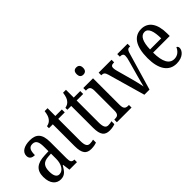

<svg xmlns="http://www.w3.org/2000/svg" viewBox="22 -1446 2147 2147"><g transform="rotate(-45 1095.5 -372.5)"><path d="M159 10C226 10 251 -31 285 -88H291L303 0H422V-41H419C383 -41 370 -57 370 -113V-372C370 -499 319 -546 220 -546C130 -546 71 -510 71 -450C71 -409 96 -388 145 -388C145 -453 157 -497 213 -497C272 -497 283 -448 283 -373V-312L218 -309C97 -304 38 -256 38 -150C38 -41 92 10 159 10ZM187 -42C146 -42 128 -82 128 -144C128 -223 155 -265 238 -270L284 -273V-191C284 -106 246 -42 187 -42Z M641 10C680 10 710 2 727 -5V-51C709 -46 693 -43 671 -43C632 -43 616 -72 616 -144V-490H719V-536H616V-659H570C562 -603 552 -580 536 -560C520 -539 500 -527 469 -521V-490H530V-145C530 -30 566 10 641 10Z M932 10C971 10 1001 2 1018 -5V-51C1000 -46 984 -43 962 -43C923 -43 907 -72 907 -144V-490H1010V-536H907V-659H861C853 -603 843 -580 827 -560C811 -539 791 -527 760 -521V-490H821V-145C821 -30 857 10 932 10Z M1165 -641C1194 -641 1217 -656 1217 -698C1217 -740 1194 -755 1165 -755C1136 -755 1115 -740 1115 -698C1115 -656 1136 -641 1165 -641ZM1053 0H1285V-41H1275C1236 -41 1212 -52 1212 -115V-536H1058V-495H1068C1105 -495 1126 -484 1126 -425V-110C1126 -51 1101 -41 1063 -41H1053Z M1362 -442 1488 0H1569L1691 -417C1708 -479 1716 -495 1747 -495H1758V-536H1595V-495H1603C1631 -495 1646 -483 1646 -460C1646 -438 1642 -418 1632 -384L1583 -208C1566 -149 1554 -97 1547 -71C1541 -105 1526 -170 1512 -220L1461 -405C1456 -423 1452 -441 1452 -459C1452 -481 1464 -495 1494 -495H1505V-536H1301V-495C1334 -495 1350 -485 1362 -442Z M1991 10C2093 10 2138 -50 2138 -91C2138 -109 2129 -119 2118 -124C2099 -81 2064 -45 2009 -45C1933 -45 1891 -114 1890 -264H2153V-304C2153 -462 2089 -546 1983 -546C1868 -546 1802 -452 1802 -264C1802 -90 1869 10 1991 10ZM2067 -313H1891C1894 -430 1925 -496 1985 -496C2044 -496 2066 -422 2067 -313Z"/></g></svg>

Font: Noto Serif Armenian ExtraCondensed
Style: Regular
Weight: 400
Width: 2
Designer: Monotype Design Team
Foundry: Monotype Imaging Inc.
Version: Version 2.008